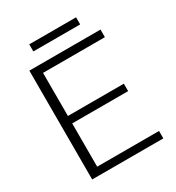

<svg xmlns="http://www.w3.org/2000/svg" viewBox="-181 -873 904 984"><g transform="rotate(-30 270.5 -380.5)"><path d="M142 -719V-761H419V-719ZM75 0V-644H496V-599H130V-344H461V-300H130V-44H496V0Z"/></g></svg>

Font: Kanit ExtraLight
Style: Regular
Weight: 275
Designer: Katatrad Team
Foundry: CadsonDemak
Version: Version 2.000; ttfautohint (v1.8.3)